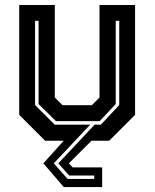

<svg xmlns="http://www.w3.org/2000/svg" viewBox="-20 -560 616 764"><path d="M234 184.5 152.5 90 233.5 0H159.5L56.5 -103V-540H198V-172L228.5 -141.5H345.5L376 -172V-540H517.5V-103L414.5 0H344L254 90L269 106H386.5V184.5ZM249 152H355V138.5H255.5L212 90L356.5 -64H381.5L454.5 -142V-477H440.5V-146L376.5 -78H202.5L133.5 -146V-477H119.5V-142L197.5 -64H339L194 90Z"/></svg>

Font: Tourney Thin
Style: Regular
Weight: 100
Designer: Tyler Finck
Foundry: Etcetera Type Co
Version: Version 1.015